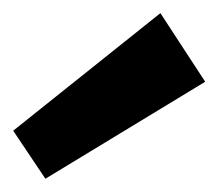

<svg xmlns="http://www.w3.org/2000/svg" viewBox="-20 -871 331 291"><path d="M223.1 -851.1 0 -672.9 48.8 -600.1 291 -747.1Z"/></svg>

Font: Kadwa
Style: Regular
Weight: 400
Designer: Sol Matas
Foundry: Sol Matas
Version: Version 1.000;PS 001.000;hotconv 1.0.70;makeotf.lib2.5.58329